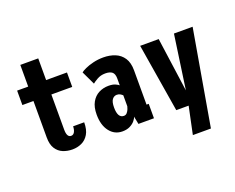

<svg xmlns="http://www.w3.org/2000/svg" viewBox="-132 -889 1613 1319"><g transform="rotate(-20 675.0 -229.0)"><path d="M121 -128V-394.5H40V-500H121V-658.5H252V-500H404.5V-394.5H252V-138Q252 -81 283 -81Q300 -81 308.8 -98Q317.5 -115 317.5 -138H398.5Q398.5 -84 379 -51.5Q359.5 -19 328 -4.5Q296.5 10 260.5 10Q223 10 191.5 -3Q160 -16 140.5 -46.2Q121 -76.5 121 -128Z M625.5 11Q568 11 532.5 -34.8Q497 -80.5 497 -158Q497 -213 516.8 -248Q536.5 -283 569.2 -299.8Q602 -316.5 640.5 -316.5Q672 -316.5 691 -307.5Q710 -298.5 715 -293V-343.5Q715 -377.5 698.2 -390.8Q681.5 -404 649 -404Q614.5 -404 587.8 -388.2Q561 -372.5 552.5 -364.5L505.5 -463.5Q514.5 -472 539.5 -483.5Q564.5 -495 599.5 -503.5Q634.5 -512 673.5 -512Q720.5 -512 758.8 -496.5Q797 -481 819.8 -446.8Q842.5 -412.5 842.5 -356.5V-105.5H858.5V0H745L733.5 -57.5Q730 -43.5 716.2 -27.5Q702.5 -11.5 679.8 -0.2Q657 11 625.5 11ZM670.5 -86Q685 -86 694.2 -97Q703.5 -108 708.5 -121Q713.5 -134 714.5 -140V-220Q710.5 -224.5 699.5 -231.8Q688.5 -239 673.5 -239Q652.5 -239 639.2 -221.2Q626 -203.5 626 -163Q626 -86 670.5 -86Z M1070 200 1112 0H1021.5L939.5 -500H1075L1130 -105L1186.5 -500H1323L1202 200Z"/></g></svg>

Font: Trispace Condensed SemiBold
Style: Regular
Weight: 600
Width: 3
Designer: Tyler Finck
Foundry: Etcetera Type Company
Version: Version 1.210; ttfautohint (v1.8.3)